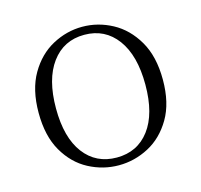

<svg xmlns="http://www.w3.org/2000/svg" viewBox="-84 -613 753 718"><g transform="rotate(-15 292.5 -254.0)"><path d="M292 14Q231 14 176 -15Q121 -44 86.5 -103.5Q52 -163 52 -253Q52 -343 87 -403Q122 -463 177 -492.5Q232 -522 292 -522Q353 -522 408 -492.5Q463 -463 498 -403Q533 -343 533 -253Q533 -163 498 -103.5Q463 -44 408 -15Q353 14 292 14ZM292 -16Q372 -16 418.5 -77.5Q465 -139 465 -252Q465 -365 418.5 -428Q372 -491 292 -491Q212 -491 165.5 -428Q119 -365 119 -252Q119 -139 165.5 -77.5Q212 -16 292 -16Z"/></g></svg>

Font: Noto Serif KR ExtraLight
Style: Regular
Weight: 200
Designer: Ryoko NISHIZUKA 西塚涼子 (kana & ideographs); Frank Grießhammer (Latin, Greek & Cyrillic); Wenlong ZHANG 张文龙 (bopomofo); San
Foundry: Adobe
Version: Version 2.002-H1;hotconv 1.1.0;makeotfexe 2.6.0